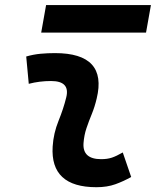

<svg xmlns="http://www.w3.org/2000/svg" viewBox="-20 -740 626 769"><path d="M471.7 -129.4 505.4 -31.2Q475.6 -14.2 442.4 -2.2Q409.2 9.8 366.2 9.8Q180.7 9.8 190.9 -153.3Q194.3 -206.5 214.4 -255.9Q234.4 -305.2 245.1 -349.1Q262.2 -415.5 184.6 -415.5Q138.2 -415.5 95.2 -404.3L85 -513.7Q113.8 -522 142.6 -524.7Q171.4 -527.3 200.2 -527.3Q411.6 -527.3 367.2 -345.2Q359.4 -312 347.7 -283.4Q335.9 -254.9 326.4 -226.8Q316.9 -198.7 314.5 -166.5Q310.1 -102.5 385.3 -102.5Q409.7 -102.5 428 -108.6Q446.3 -114.7 471.7 -129.4ZM145 -609.4 164.6 -719.7H584.5L564.9 -609.4Z"/></svg>

Font: Cascadia Code PL SemiBold
Style: Italic
Weight: 600
Italic angle: -10°
Monospace: yes
Designer: Aaron Bell
Foundry: Saja Typeworks
Version: Version 2404.023; ttfautohint (v1.8.4)